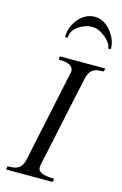

<svg xmlns="http://www.w3.org/2000/svg" viewBox="-141 -1012 683 1072"><g transform="rotate(15 200.5 -476.0)"><path d="M136 -800H152C152 -827.3 164.8 -849.8 190.5 -867.5C216.2 -885.2 241.8 -894 267.5 -894C293.2 -894 319.2 -883.2 345.5 -861.5C371.8 -839.8 385 -819.3 385 -800H401C401 -837.3 387.7 -872 361 -904C334.3 -936 303.2 -952 267.5 -952C193.6 -952 136 -875.4 136 -800ZM188 -59C188 -67 188.7 -73.3 190 -78L301 -599C311.4 -648.6 331.9 -669 385 -669C391.7 -669 395.3 -670.3 396 -673L398 -685C398.7 -687 398 -688 396 -688H141C138.3 -688.7 136.7 -687.7 136 -685L134 -673C134 -670.3 135 -669 137 -669C192.3 -669 220 -653.7 220 -623C220 -622.1 182.3 -444.1 107 -89C97.8 -39.3 76 -20 24 -20C17.3 -20 13.3 -18.7 12 -16L10 -4C10 -1.3 11 0 13 0H275C277 0 278.3 -1.3 279 -4L282 -16C282 -18.7 281 -20 279 -20C218.3 -20 188 -33 188 -59Z"/></g></svg>

Font: fbb
Style: Italic
Weight: 400
Italic angle: -12°
Designer: David J. Perry, Michael Sharpe
Version: Version 0.991